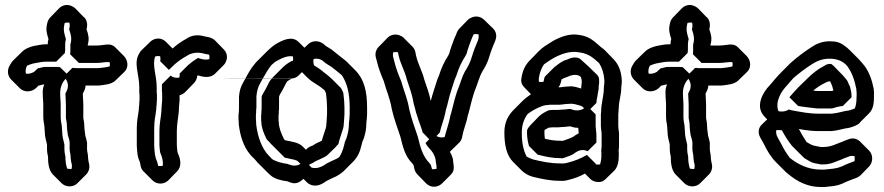

<svg xmlns="http://www.w3.org/2000/svg" viewBox="-20 -702 3556 772"><path d="M248 -406 221 -432C212 -433 204 -433 195 -433H167C161 -433 156 -433 153 -432L137 -428C135 -428 133 -428 132 -427L117 -413C106 -407 96 -404 84 -406C82 -416 83 -428 89 -438C97 -442 105 -444 115 -447L137 -451C146 -453 156 -454 167 -454H206L241 -489V-493C242 -497 242 -501 242 -505V-521C242 -530 243 -538 245 -545C240 -561 234 -580 238 -599L240 -609L241 -610C246 -611 252 -612 258 -611C259 -611 259 -610 259 -610C260 -604 261 -600 260 -594L258 -584C265 -564 270 -547 263 -523V-505C263 -498 263 -491 262 -484L297 -449H370C389 -449 406 -454 421 -452C422 -447 422 -439 421 -435C407 -431 392 -430 376 -428H284C280 -429 276 -429 271 -429ZM244 -385C254 -371 257 -352 247 -334L243 -326C243 -309 245 -299 245 -283V-227C247 -217 249 -207 249 -195C249 -192 250 -183 250 -180C251 -175 251 -170 252 -166C252 -160 254 -155 256 -148C259 -139 261 -129 260 -118V-103C260 -93 264 -80 264 -72C264 -69 264 -65 265 -60C265 -54 267 -49 268 -44C270 -37 269 -28 268 -23C262 -22 256 -23 250 -24C245 -39 243 -55 243 -72C243 -73 243 -75 242 -77C240 -86 239 -95 239 -103V-121C235 -139 230 -152 230 -174C229 -181 229 -186 229 -189C228 -193 228 -197 228 -200L226 -210C225 -217 224 -225 224 -232V-283C224 -298 222 -306 222 -324C221 -349 230 -371 244 -385ZM322 -166C321 -170 321 -175 320 -180C320 -183 319 -192 319 -195C319 -207 317 -217 315 -227V-283C315 -299 313 -309 313 -326C318 -335 324 -346 324 -358H376C403 -361 428 -363 444 -378L480 -413C498 -430 495 -459 479 -476L478 -477L443 -512C423 -532 399 -519 370 -519H333V-523C340 -547 335 -564 328 -584L330 -594C332 -609 328 -623 318 -633H317L282 -669C275 -675 267 -679 258 -681C243 -684 228 -679 218 -669L183 -633C176 -626 172 -618 170 -609L168 -599C164 -580 170 -561 175 -545C173 -539 172 -532 172 -524H167C156 -524 146 -523 137 -521L115 -517C97 -512 83 -507 71 -496L70 -495L34 -460C28 -454 23 -446 18 -437C7 -417 12 -395 25 -382L60 -347C78 -329 108 -332 125 -348L126 -349L135 -358H137L153 -362C155 -363 155 -362 158 -362C153 -352 151 -338 152 -324C152 -306 154 -298 154 -283V-232C154 -225 155 -217 156 -210L158 -200C158 -197 158 -193 159 -189C159 -186 159 -181 160 -174C160 -152 165 -139 169 -121V-103C169 -95 170 -86 172 -77C173 -75 173 -73 173 -72C173 -44 177 -17 192 -1L193 0L228 35C246 52 275 51 291 35L326 0C337 -11 342 -27 338 -44C337 -49 335 -54 335 -60C334 -65 334 -69 334 -72C334 -80 330 -93 330 -103V-118C332 -136 322 -151 322 -166Z M702 -406C703 -400 702 -394 701 -390C690 -388 677 -389 666 -398L631 -363V-337C632 -332 632 -326 632 -319V-299C631 -282 629 -270 629 -254C627 -231 621 -203 621 -176V-119C622 -109 622 -101 623 -96C623 -93 624 -90 625 -86C633 -69 637 -50 634 -35C627 -34 621 -34 616 -35C615 -38 615 -40 614 -43C614 -45 613 -48 612 -51C602 -73 602 -87 600 -116V-176C600 -199 601 -218 605 -239L608 -260C608 -267 609 -275 610 -282C610 -287 610 -293 611 -300V-319C611 -323 611 -327 610 -331V-353C610 -398 591 -440 604 -475C611 -477 619 -477 624 -476C625 -469 626 -463 624 -456L659 -421L682 -443C698 -457 714 -468 729 -476C749 -490 774 -494 802 -486C806 -485 809 -484 812 -484C815 -484 820 -482 821 -482C822 -476 823 -472 822 -466C822 -465 821 -464 821 -464C804 -460 791 -464 776 -469C763 -461 751 -453 739 -442C738 -442 738 -442 737 -441ZM773 -397C773 -397 775 -398 776 -399C800 -391 826 -388 844 -405L845 -406L880 -441C886 -447 890 -456 892 -466C894 -482 889 -494 880 -503L845 -539C837 -547 825 -552 812 -554C809 -554 806 -555 802 -556C774 -564 749 -560 729 -546C711 -536 691 -523 674 -507L647 -534C644 -537 641 -539 638 -541C619 -552 598 -547 584 -534L583 -533L547 -498C544 -495 543 -492 541 -489C515 -450 540 -404 540 -353V-331C541 -327 541 -323 541 -319V-300C540 -293 540 -287 540 -282C539 -275 538 -267 538 -260L535 -239C531 -218 530 -199 530 -176V-116C532 -87 532 -73 542 -51C543 -48 544 -45 544 -43C546 -30 548 -22 556 -14L557 -13L593 23C611 41 640 40 657 23L692 -13C711 -32 707 -61 695 -86C694 -90 693 -93 693 -96C692 -101 692 -109 691 -119V-176C691 -203 697 -231 699 -254C699 -270 701 -282 702 -299V-319C709 -321 718 -325 724 -331L759 -367C767 -375 772 -385 773 -397Z M1222 -39C1227 -42 1233 -45 1238 -47C1250 -56 1260 -58 1273 -65C1277 -67 1289 -72 1295 -77L1331 -112C1332 -113 1331 -113 1332 -114L1340 -122C1340 -123 1340 -123 1341 -124L1345 -140C1350 -155 1355 -171 1360 -187L1362 -197C1362 -200 1362 -205 1363 -211C1363 -222 1365 -234 1365 -243V-270C1365 -287 1363 -308 1361 -324C1361 -331 1354 -342 1351 -348L1316 -383C1306 -393 1292 -404 1280 -413C1268 -424 1254 -432 1243 -439C1240 -447 1239 -457 1241 -465C1254 -468 1270 -465 1281 -455C1291 -445 1300 -442 1313 -433C1325 -424 1342 -410 1354 -400C1376 -368 1386 -326 1386 -270V-243C1386 -232 1384 -218 1383 -207C1383 -182 1379 -166 1373 -146L1367 -132L1363 -116C1359 -99 1352 -82 1344 -70C1339 -67 1336 -65 1332 -63C1317 -56 1305 -51 1292 -44C1277 -32 1254 -22 1233 -28ZM1188 -43C1172 -33 1156 -35 1138 -42L1136 -43C1112 -46 1088 -53 1073 -63C1072 -64 1071 -66 1070 -67L1062 -75C1033 -104 1016 -151 1010 -203C1010 -209 1010 -215 1009 -221V-241C1010 -247 1010 -253 1010 -260C1011 -265 1011 -271 1011 -276V-314C1013 -336 1017 -351 1026 -367L1036 -385C1047 -405 1059 -425 1071 -440C1079 -447 1085 -453 1091 -456C1109 -466 1135 -480 1158 -475C1159 -469 1159 -463 1158 -458C1156 -457 1154 -456 1152 -456H1151L1150 -455C1137 -448 1126 -440 1116 -430L1080 -394L1079 -393C1069 -383 1062 -373 1057 -361C1051 -349 1043 -334 1036 -323C1034 -319 1032 -315 1032 -311V-276C1032 -268 1032 -261 1031 -254C1031 -248 1031 -242 1030 -237V-224C1030 -219 1030 -215 1031 -211C1031 -189 1041 -165 1049 -149C1051 -143 1055 -138 1060 -134L1069 -124L1090 -103L1125 -68L1135 -66C1149 -62 1160 -62 1174 -56C1175 -56 1176 -55 1176 -55ZM1194 -412 1218 -388C1239 -368 1259 -362 1280 -343C1282 -342 1284 -340 1286 -338C1287 -335 1291 -328 1291 -324C1293 -308 1295 -287 1295 -270V-243C1295 -234 1293 -222 1293 -211C1292 -205 1292 -200 1292 -197L1290 -187C1285 -169 1278 -153 1274 -136C1261 -130 1250 -126 1238 -117C1225 -113 1218 -108 1210 -100L1197 -113C1182 -129 1151 -133 1126 -138C1124 -140 1120 -145 1119 -149C1111 -165 1101 -189 1101 -211C1100 -215 1100 -219 1100 -224V-237C1101 -242 1101 -248 1101 -254C1102 -261 1102 -268 1102 -276V-311C1102 -315 1104 -319 1106 -323C1113 -334 1121 -349 1127 -361C1129 -366 1132 -370 1135 -375C1139 -378 1146 -382 1151 -385C1151 -385 519 -386 1152 -386C1164 -388 1172 -390 1180 -398L1181 -399ZM939 -241V-221C940 -215 940 -209 940 -203C945 -156 960 -112 984 -83C989 -76 996 -70 1002 -64C1005 -60 1011 -55 1014 -50L1049 -15C1056 -8 1062 -2 1068 3C1084 17 1109 24 1136 27L1138 28L1146 31C1169 41 1187 30 1200 17L1214 31C1217 34 1221 37 1225 39C1250 52 1275 39 1292 26C1305 19 1317 14 1332 7C1343 1 1352 -5 1362 -14L1363 -15L1399 -51C1416 -68 1427 -89 1433 -116L1437 -132L1443 -146C1449 -166 1453 -182 1453 -207C1454 -218 1456 -232 1456 -243V-270C1456 -337 1443 -384 1410 -418L1409 -419L1374 -454C1370 -458 1366 -461 1362 -464C1347 -475 1328 -492 1313 -503C1300 -512 1291 -515 1281 -525C1263 -540 1235 -540 1219 -524L1204 -510L1181 -533C1154 -560 1116 -540 1091 -526C1080 -520 1062 -504 1050 -492L1015 -457C1011 -453 1007 -449 1005 -446C989 -428 978 -407 966 -385L956 -367C947 -351 943 -336 941 -314V-276C941 -265 941 -251 939 -241Z M1706 -142 1691 -127C1697 -113 1708 -105 1716 -94C1723 -85 1728 -74 1731 -63C1732 -47 1737 -34 1735 -23C1730 -22 1721 -21 1717 -22C1714 -33 1714 -39 1706 -47C1680 -74 1670 -109 1660 -152C1648 -189 1634 -224 1625 -265C1618 -307 1603 -339 1593 -376C1582 -402 1572 -427 1565 -457L1561 -472C1559 -479 1560 -487 1561 -492C1567 -493 1575 -493 1580 -492L1583 -478C1591 -443 1608 -416 1616 -382C1626 -352 1638 -320 1644 -283C1648 -270 1650 -261 1653 -249L1657 -237C1663 -216 1672 -195 1678 -175C1678 -174 1678 -172 1679 -170ZM1735 -155 1749 -170C1751 -187 1767 -227 1770 -246C1772 -257 1774 -266 1777 -274L1788 -318C1795 -342 1802 -362 1809 -384L1815 -398C1825 -430 1836 -453 1852 -478C1855 -483 1858 -490 1859 -497L1866 -518C1873 -536 1876 -547 1884 -563L1885 -564C1892 -566 1899 -565 1904 -564C1905 -556 1905 -549 1902 -540C1893 -519 1884 -497 1877 -473C1870 -449 1861 -433 1849 -414C1838 -394 1833 -373 1824 -350C1811 -320 1803 -281 1794 -247C1792 -242 1790 -236 1789 -228C1786 -210 1772 -169 1768 -151C1757 -148 1745 -149 1735 -155ZM1491 -472 1495 -457C1502 -427 1512 -402 1523 -376C1533 -339 1548 -307 1555 -265C1564 -224 1578 -189 1590 -152C1600 -110 1609 -75 1635 -48C1641 -42 1644 -38 1645 -28C1647 -16 1652 -7 1659 0L1694 36C1696 38 1699 40 1702 42C1722 55 1745 48 1758 35L1793 0C1811 -18 1803 -37 1801 -63C1798 -73 1795 -82 1789 -91C1789 -91 1790 -93 1791 -94L1827 -129C1833 -135 1836 -142 1838 -150L1840 -160C1842 -174 1857 -215 1859 -228C1860 -236 1862 -242 1864 -247C1873 -281 1881 -320 1894 -350C1903 -373 1908 -394 1919 -414C1931 -433 1940 -449 1947 -473C1954 -497 1963 -519 1972 -540C1979 -559 1974 -576 1963 -587L1927 -622C1914 -635 1894 -640 1875 -631C1870 -629 1865 -626 1862 -623L1827 -587C1821 -581 1817 -573 1814 -563C1806 -547 1803 -536 1796 -518L1789 -497C1788 -490 1785 -483 1782 -478C1766 -453 1755 -430 1745 -398L1739 -384C1732 -362 1725 -342 1718 -318L1712 -296C1706 -326 1695 -356 1686 -382C1678 -416 1661 -443 1653 -478L1650 -493C1648 -501 1645 -508 1639 -514L1604 -549C1602 -552 1598 -554 1595 -556C1575 -568 1552 -564 1538 -550L1503 -514C1493 -504 1487 -489 1491 -472Z M2115 -323C2103 -315 2091 -306 2081 -296L2046 -261C2024 -239 2008 -211 2008 -170C2008 -118 2017 -78 2042 -52L2043 -51L2078 -16C2090 -5 2104 4 2123 9C2157 17 2190 25 2232 25C2243 26 2253 25 2263 22C2289 16 2310 8 2332 -4L2353 17C2359 23 2367 27 2376 29C2393 32 2405 28 2414 19L2450 -16C2463 -29 2468 -52 2468 -74V-92C2467 -94 2467 -97 2468 -101C2469 -108 2469 -116 2469 -124V-163C2469 -172 2466 -186 2466 -195V-238C2466 -243 2466 -247 2467 -252C2467 -257 2467 -262 2468 -267C2468 -296 2478 -320 2478 -348C2478 -357 2481 -367 2480 -380C2478 -417 2467 -443 2447 -464L2446 -465L2411 -501C2407 -505 2402 -508 2397 -512C2372 -533 2353 -555 2312 -561C2270 -570 2230 -552 2203 -537C2182 -524 2163 -513 2147 -497L2146 -496L2111 -460C2094 -443 2082 -422 2077 -390C2073 -374 2078 -361 2088 -351ZM2225 -351C2233 -359 2235 -370 2238 -383C2244 -386 2252 -390 2259 -392C2276 -400 2296 -406 2313 -395C2314 -394 2315 -392 2316 -391C2317 -387 2319 -382 2319 -376V-368C2318 -361 2317 -355 2317 -349V-346L2307 -349C2298 -352 2288 -354 2279 -355C2267 -355 2244 -353 2232 -351ZM2397 -252C2396 -247 2396 -243 2396 -238V-195C2396 -186 2399 -172 2399 -163V-124C2399 -116 2399 -108 2398 -101C2397 -97 2397 -94 2398 -92V-74C2398 -63 2396 -51 2393 -41C2388 -40 2382 -40 2376 -41C2376 -42 2375 -43 2375 -44L2340 -79C2317 -66 2292 -55 2263 -48C2253 -45 2243 -44 2232 -45C2190 -45 2157 -53 2123 -61C2114 -64 2104 -69 2098 -72C2084 -97 2078 -129 2078 -170C2078 -200 2088 -225 2101 -243C2106 -247 2110 -250 2115 -253C2128 -262 2158 -277 2174 -279L2194 -281H2232C2244 -283 2267 -285 2279 -285C2288 -284 2298 -282 2307 -279L2317 -276C2319 -275 2320 -274 2322 -273L2343 -253L2378 -288C2378 -296 2380 -306 2382 -314L2384 -328L2387 -343V-349C2387 -355 2388 -361 2389 -368V-376C2389 -388 2387 -395 2381 -401L2345 -436C2336 -445 2322 -456 2313 -465C2296 -476 2276 -470 2259 -462C2239 -457 2222 -442 2208 -431L2173 -396C2172 -395 2171 -394 2170 -392C2170 -391 2170 -391 2169 -390L2167 -380C2167 -378 2165 -374 2165 -373C2159 -372 2151 -372 2147 -373C2146 -379 2146 -384 2147 -390C2150 -412 2159 -431 2167 -443C2179 -452 2190 -459 2203 -467C2230 -482 2270 -500 2312 -491C2349 -486 2369 -466 2389 -448C2401 -429 2408 -408 2410 -380C2411 -367 2408 -357 2408 -348C2408 -316 2397 -287 2397 -252ZM2378 -160C2378 -170 2375 -186 2375 -195V-242L2340 -277L2328 -266C2315 -258 2298 -255 2279 -262C2276 -263 2274 -264 2273 -264H2272C2269 -264 2265 -263 2262 -263C2252 -262 2243 -261 2236 -261C2229 -260 2222 -260 2215 -260H2199C2195 -259 2191 -259 2187 -259C2172 -252 2159 -245 2148 -235L2113 -199C2107 -193 2104 -188 2100 -181C2099 -177 2099 -173 2099 -168C2099 -149 2103 -128 2107 -115L2142 -80C2144 -79 2146 -79 2147 -79C2174 -72 2201 -66 2234 -66C2241 -64 2249 -68 2253 -69C2263 -73 2283 -79 2290 -86C2305 -97 2322 -104 2343 -94L2378 -129ZM2307 -166C2306 -166 2290 -156 2290 -156C2283 -149 2263 -143 2253 -139C2249 -138 2241 -134 2234 -136C2211 -136 2192 -139 2171 -144C2170 -150 2169 -160 2169 -168C2169 -173 2169 -175 2170 -180C2173 -182 2181 -186 2187 -189C2191 -189 2195 -189 2199 -190H2215C2222 -190 2229 -190 2236 -191C2243 -191 2252 -192 2262 -193C2265 -193 2269 -194 2272 -194H2273C2274 -194 2276 -193 2279 -192C2288 -189 2296 -188 2305 -188C2305 -184 2306 -173 2307 -166Z M2752 -406 2725 -432C2716 -433 2708 -433 2699 -433H2671C2665 -433 2660 -433 2657 -432L2641 -428C2639 -428 2637 -428 2636 -427L2621 -413C2610 -407 2600 -404 2588 -406C2586 -416 2587 -428 2593 -438C2601 -442 2609 -444 2619 -447L2641 -451C2650 -453 2660 -454 2671 -454H2710L2745 -489V-493C2746 -497 2746 -501 2746 -505V-521C2746 -530 2747 -538 2749 -545C2744 -561 2738 -580 2742 -599L2744 -609L2745 -610C2750 -611 2756 -612 2762 -611C2763 -611 2763 -610 2763 -610C2764 -604 2765 -600 2764 -594L2762 -584C2769 -564 2774 -547 2767 -523V-505C2767 -498 2767 -491 2766 -484L2801 -449H2874C2893 -449 2910 -454 2925 -452C2926 -447 2926 -439 2925 -435C2911 -431 2896 -430 2880 -428H2788C2784 -429 2780 -429 2775 -429ZM2748 -385C2758 -371 2761 -352 2751 -334L2747 -326C2747 -309 2749 -299 2749 -283V-227C2751 -217 2753 -207 2753 -195C2753 -192 2754 -183 2754 -180C2755 -175 2755 -170 2756 -166C2756 -160 2758 -155 2760 -148C2763 -139 2765 -129 2764 -118V-103C2764 -93 2768 -80 2768 -72C2768 -69 2768 -65 2769 -60C2769 -54 2771 -49 2772 -44C2774 -37 2773 -28 2772 -23C2766 -22 2760 -23 2754 -24C2749 -39 2747 -55 2747 -72C2747 -73 2747 -75 2746 -77C2744 -86 2743 -95 2743 -103V-121C2739 -139 2734 -152 2734 -174C2733 -181 2733 -186 2733 -189C2732 -193 2732 -197 2732 -200L2730 -210C2729 -217 2728 -225 2728 -232V-283C2728 -298 2726 -306 2726 -324C2725 -349 2734 -371 2748 -385ZM2826 -166C2825 -170 2825 -175 2824 -180C2824 -183 2823 -192 2823 -195C2823 -207 2821 -217 2819 -227V-283C2819 -299 2817 -309 2817 -326C2822 -335 2828 -346 2828 -358H2880C2907 -361 2932 -363 2948 -378L2984 -413C3002 -430 2999 -459 2983 -476L2982 -477L2947 -512C2927 -532 2903 -519 2874 -519H2837V-523C2844 -547 2839 -564 2832 -584L2834 -594C2836 -609 2832 -623 2822 -633H2821L2786 -669C2779 -675 2771 -679 2762 -681C2747 -684 2732 -679 2722 -669L2687 -633C2680 -626 2676 -618 2674 -609L2672 -599C2668 -580 2674 -561 2679 -545C2677 -539 2676 -532 2676 -524H2671C2660 -524 2650 -523 2641 -521L2619 -517C2601 -512 2587 -507 2575 -496L2574 -495L2538 -460C2532 -454 2527 -446 2522 -437C2511 -417 2516 -395 2529 -382L2564 -347C2582 -329 2612 -332 2629 -348L2630 -349L2639 -358H2641L2657 -362C2659 -363 2659 -362 2662 -362C2657 -352 2655 -338 2656 -324C2656 -306 2658 -298 2658 -283V-232C2658 -225 2659 -217 2660 -210L2662 -200C2662 -197 2662 -193 2663 -189C2663 -186 2663 -181 2664 -174C2664 -152 2669 -139 2673 -121V-103C2673 -95 2674 -86 2676 -77C2677 -75 2677 -73 2677 -72C2677 -44 2681 -17 2696 -1L2697 0L2732 35C2750 52 2779 51 2795 35L2830 0C2841 -11 2846 -27 2842 -44C2841 -49 2839 -54 2839 -60C2838 -65 2838 -69 2838 -72C2838 -80 2834 -93 2834 -103V-118C2836 -136 2826 -151 2826 -166Z M3107 -149C3101 -159 3100 -170 3101 -178C3108 -180 3118 -179 3124 -178C3136 -155 3149 -135 3164 -116L3211 -69C3215 -66 3218 -63 3221 -62L3235 -54C3246 -47 3257 -45 3271 -43C3275 -42 3278 -41 3280 -41H3292C3322 -41 3343 -54 3364 -61C3367 -62 3372 -64 3378 -67L3389 -71C3399 -76 3408 -76 3416 -74C3417 -67 3417 -60 3416 -54C3400 -48 3394 -46 3380 -40C3359 -29 3342 -24 3313 -22C3304 -21 3297 -20 3292 -20H3280C3228 -20 3186 -43 3156 -67C3143 -84 3131 -103 3122 -122ZM3037 -149 3052 -122C3065 -95 3080 -70 3101 -49L3102 -48L3137 -13C3141 -9 3146 -5 3151 -1C3182 25 3225 50 3280 50H3292C3297 50 3304 49 3313 48C3342 46 3359 41 3380 30C3394 24 3398 23 3413 17L3424 13C3429 11 3433 9 3438 4H3439L3474 -32C3490 -48 3492 -78 3475 -96L3439 -132C3427 -144 3409 -150 3389 -141L3378 -137C3372 -134 3367 -132 3364 -131C3343 -124 3322 -111 3292 -111H3280C3278 -111 3275 -112 3271 -113C3257 -115 3246 -117 3235 -124L3223 -131C3211 -149 3198 -171 3188 -191C3186 -195 3183 -199 3180 -202L3145 -238C3126 -257 3095 -252 3078 -235L3042 -200C3030 -188 3026 -169 3037 -149ZM3189 -276C3209 -272 3234 -270 3256 -267C3260 -266 3265 -266 3270 -266H3321C3328 -266 3337 -269 3342 -271C3348 -272 3354 -274 3361 -275C3363 -275 3366 -275 3369 -276L3404 -311C3404 -332 3401 -338 3398 -353L3394 -361L3388 -375C3387 -377 3386 -379 3385 -380L3375 -392C3372 -396 3369 -399 3366 -402L3331 -438C3328 -441 3325 -442 3322 -445H3315C3313 -445 3311 -445 3310 -444C3304 -444 3299 -440 3294 -437C3268 -424 3246 -406 3226 -386L3190 -351C3177 -338 3166 -324 3154 -311ZM3250 -338C3262 -348 3278 -359 3294 -367C3299 -370 3310 -375 3315 -375H3318L3324 -361C3327 -355 3329 -345 3331 -338C3329 -337 3324 -336 3321 -336H3270C3262 -336 3257 -337 3250 -338ZM3152 -262C3139 -253 3122 -252 3110 -255C3095 -294 3123 -337 3144 -358C3153 -369 3163 -380 3171 -389C3195 -409 3218 -427 3245 -444C3263 -456 3287 -466 3315 -466C3347 -466 3370 -456 3387 -436C3405 -411 3416 -381 3423 -345C3424 -337 3425 -325 3424 -309C3424 -291 3421 -275 3417 -266C3409 -263 3402 -260 3394 -258C3369 -255 3350 -247 3324 -245H3270C3232 -245 3200 -252 3166 -258C3161 -259 3157 -260 3152 -262ZM3152 -192C3157 -190 3161 -189 3166 -188C3200 -182 3232 -175 3270 -175H3324C3350 -177 3369 -185 3394 -188C3412 -193 3427 -198 3438 -209V-210L3474 -246C3488 -260 3494 -279 3494 -309C3495 -325 3494 -337 3493 -345C3486 -381 3475 -411 3457 -436C3448 -447 3440 -457 3431 -466L3396 -501C3390 -507 3382 -514 3373 -520C3355 -533 3339 -536 3315 -536C3287 -536 3263 -526 3245 -514C3214 -494 3186 -473 3159 -449L3124 -414C3105 -395 3091 -378 3074 -358C3050 -334 3016 -278 3050 -238C3052 -235 3054 -233 3056 -231L3091 -195C3106 -180 3132 -178 3152 -192Z"/></svg>

Font: Dictator
Style: Chalk
Weight: 500
Version: Version MIL.1277